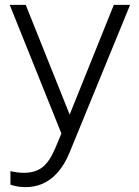

<svg xmlns="http://www.w3.org/2000/svg" viewBox="-20 -551 573 791"><path d="M85 220C189 220 241 141 268 74L516 -531H449L267 -79L86 -531H20L233 -1L207 61C176 132 144 160 79 161C61 161 38 158 23 154V210C43 217 66 220 85 220Z"/></svg>

Font: Mluvka Light
Style: Regular
Weight: 300
Designer: Modified by Jiří Krblich, Original typeface by Gumpita Rahayu
Foundry: Gumpita Rahayu & Jiří Krblich
Version: Version 2.000;Glyphs 3.1.1 (3134)